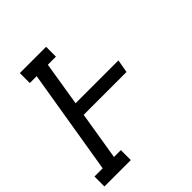

<svg xmlns="http://www.w3.org/2000/svg" viewBox="-209 -871 1008 1008"><g transform="rotate(-45 295.0 -367.5)"><path d="M186 0H-10V-74H51L148 -661H97V-735H292V-662H232L192 -416H510L497 -343H179L135 -74H186Z"/></g></svg>

Font: Iosevka HT Extended
Style: Italic
Weight: 400
Width: 7
Italic angle: -9°
Monospace: yes
Designer: Belleve Invis
Foundry: Belleve Invis
Version: Version 32.3.0; ttfautohint (v1.8.4)